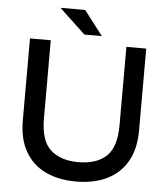

<svg xmlns="http://www.w3.org/2000/svg" viewBox="-59 -922 855 984"><g transform="rotate(5 369.0 -430.0)"><path d="M369 10Q278 10 211 -22Q144 -54 107 -118.5Q70 -183 70 -278V-700H177V-297Q177 -184 228.5 -137Q280 -90 372 -90Q465 -90 515.5 -137Q566 -184 566 -297V-700H668V-278Q668 -183 630.5 -118.5Q593 -54 526 -22Q459 10 369 10ZM436 -744H346L212 -870H339Z"/></g></svg>

Font: REM Medium
Style: Regular
Weight: 400
Version: Version 1.005;gftools[0.9.28]